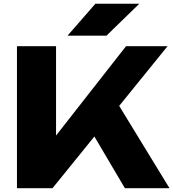

<svg xmlns="http://www.w3.org/2000/svg" viewBox="-20 -994 915 1014"><path d="M69.6 0V-750H276V-165L221 -208L645.6 -750H864.8L257.2 0ZM428.4 -357.8 579.6 -483.6 875.2 0H639.6ZM483.8 -974.4H715.8L542.2 -805.6H336.6Z"/></svg>

Font: Unbounded
Style: Regular
Weight: 400
Designer: Luke Prowse, Jean-Baptiste Morizot, Fátima Lázaro, Florian Runge
Foundry: NaN
Version: Version 1.701;gftools[0.9.28.dev5+ged2979d]